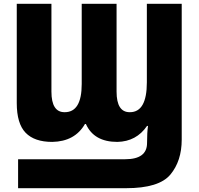

<svg xmlns="http://www.w3.org/2000/svg" viewBox="-20 -734 1047 1008"><path d="M642 254Q815 254 874.5 182.5Q934 111 934 -1V-714H751V-302Q751 -145 662 -145Q592 -144 592 -253V-714H409V-293Q409 -145 320 -145Q250 -144 250 -253V-714H68V-193Q68 -85 114.5 -37Q161 11 254 11Q373 9 426 -83H431Q473 11 596 11Q696 9 752 -73H757Q752 -38 752 17Q752 102 637 102H75V254Z"/></svg>

Font: Noto Sans UI SemiCondensed Black
Style: Regular
Weight: 900
Width: 4
Designer: Monotype Design Team
Foundry: Monotype Imaging Inc.
Version: 1.001